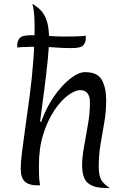

<svg xmlns="http://www.w3.org/2000/svg" viewBox="-20 -946 652 982"><path d="M515 15Q460 15 430 -9.5Q400 -34 400 -102Q400 -142 410 -196.5Q420 -251 430 -310Q440 -369 440 -421Q440 -485 390 -485Q364 -485 328 -458.5Q292 -432 258 -381.5Q224 -331 201.5 -260Q179 -189 179 -100Q179 -78 179.5 -52.5Q180 -27 185 2Q180 1 176.5 1.5Q173 2 171 2Q129 2 107.5 -17Q86 -36 86 -83Q86 -116 93 -172Q100 -228 110.5 -301Q121 -374 132 -458Q143 -542 150 -631.5Q157 -721 157 -809Q157 -850 154 -880.5Q151 -911 145 -926Q192 -901 211.5 -859Q231 -817 231 -751Q231 -709 224.5 -643Q218 -577 207.5 -495.5Q197 -414 185 -324L191 -323Q216 -395 256 -452.5Q296 -510 339 -543.5Q382 -577 415 -577Q479 -577 501 -537Q523 -497 523 -434Q523 -376 513.5 -320.5Q504 -265 494.5 -209.5Q485 -154 485 -94Q485 -46 499.5 -23.5Q514 -1 542 16Q533 16 525.5 15.5Q518 15 515 15ZM347 -700Q298 -700 258 -703.5Q218 -707 180 -707Q159 -707 134 -706.5Q109 -706 90.5 -705Q72 -704 69 -702Q69 -705 68.5 -708Q68 -711 68 -714Q68 -736 80.5 -751Q93 -766 140 -766Q188 -766 228.5 -762.5Q269 -759 307 -759Q329 -759 353.5 -759.5Q378 -760 396.5 -761Q415 -762 418 -764Q418 -761 418.5 -758Q419 -755 419 -752Q419 -730 406.5 -715Q394 -700 347 -700Z"/></svg>

Font: Merienda Light
Style: Regular
Weight: 300
Designer: Eduardo Rodriguez Tunni
Foundry: Eduardo Rodriguez Tunni
Version: Version 2.001; ttfautohint (v1.8.4.7-5d5b)